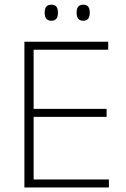

<svg xmlns="http://www.w3.org/2000/svg" viewBox="-20 -822 552 842"><path d="M87 0V-639H127.5V0ZM99.5 0V-35H457.5V0ZM109.5 -309.5V-344.5H447.5V-309.5ZM98.5 -604V-639H454.5V-604ZM205 -731Q190.5 -731 183.2 -739.8Q176 -748.5 176 -765V-768.5Q176 -784.5 183.2 -793Q190.5 -801.5 205 -801.5Q220 -801.5 227 -793Q234 -784.5 234 -768.5V-765Q234 -748.5 227 -739.8Q220 -731 205 -731ZM345 -731Q330.5 -731 323.2 -739.8Q316 -748.5 316 -765V-768.5Q316 -784.5 323.2 -793Q330.5 -801.5 345 -801.5Q359.5 -801.5 366.5 -793Q373.5 -784.5 373.5 -768.5V-765Q373.5 -748.5 366.5 -739.8Q359.5 -731 345 -731Z"/></svg>

Font: Anek Gujarati ExtraLight
Style: Regular
Weight: 250
Version: Version 1.003